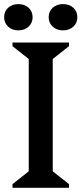

<svg xmlns="http://www.w3.org/2000/svg" viewBox="-30 -892 388 912"><path d="M29.3 0V-17.4L106.5 -78.2V-611.8L29.3 -672.6V-690H297.7V-672.6L220.5 -611.8V-78.2L297.7 -17.4V0ZM57.2 -747.8Q27.6 -747.8 8.6 -765.5Q-10.4 -783.2 -10.4 -810.1Q-10.4 -837.9 8.7 -855.2Q27.7 -872.5 57.2 -872.5Q86.7 -872.5 105.8 -855.2Q124.9 -837.9 124.9 -810.1Q124.9 -783.2 105.8 -765.5Q86.7 -747.8 57.2 -747.8ZM269 -747.8Q239.5 -747.8 220.3 -765.5Q201.2 -783.2 201.2 -810.1Q201.2 -837.9 220.3 -855.2Q239.5 -872.5 269 -872.5Q299.4 -872.5 318.4 -855.2Q337.4 -837.9 337.4 -810.1Q337.4 -783.2 318.4 -765.5Q299.4 -747.8 269 -747.8Z"/></svg>

Font: Platypi Light
Style: Regular
Weight: 300
Designer: David Sargent
Foundry: Bolt Cutter Type
Version: Version 1.200